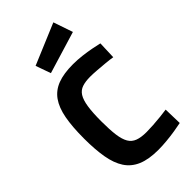

<svg xmlns="http://www.w3.org/2000/svg" viewBox="-287 -1025 1117 1117"><g transform="rotate(-45 271.5 -466.5)"><path d="M307 12Q228 12 177.5 -9.5Q127 -31 98.5 -74.5Q70 -118 58.5 -184.5Q47 -251 47 -340Q47 -437 59.5 -504Q72 -571 101.5 -612.5Q131 -654 181 -673Q231 -692 307 -692Q343 -692 381 -687.5Q419 -683 452 -676.5Q485 -670 506 -665L502 -555Q479 -559 446.5 -562Q414 -565 382 -567.5Q350 -570 327 -570Q288 -570 261 -561Q234 -552 218.5 -527.5Q203 -503 196 -457.5Q189 -412 189 -340Q189 -271 195 -226.5Q201 -182 216 -156.5Q231 -131 259 -120.5Q287 -110 331 -110Q354 -110 386.5 -112Q419 -114 450.5 -117.5Q482 -121 502 -124L505 -11Q482 -6 447.5 -0.5Q413 5 375.5 8.5Q338 12 307 12ZM180 -746 147 -839 399 -945 440 -825Z"/></g></svg>

Font: Titillium Web SemiBold
Style: Regular
Weight: 600
Designer: Mohamed Gaber, Accademia di Belle Arti di Urbino
Foundry: Kief Type Foundry, Accademia di Belle Arti di Urbino
Version: Version 3.000; ttfautohint (v1.8.4)